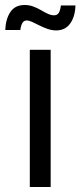

<svg xmlns="http://www.w3.org/2000/svg" viewBox="-20 -744 320 764"><path d="M98.6 0V-545.9H181.6V0ZM204.1 -623Q186.5 -623 169.4 -628.9Q152.3 -634.8 136.7 -642.8Q121.1 -650.9 108.2 -656.7Q95.2 -662.6 86.4 -662.6Q73.7 -662.6 67.9 -650.4Q62 -638.2 61 -624.5H1Q2.4 -667.5 21 -695.8Q39.6 -724.1 78.1 -724.1Q96.7 -724.1 112.8 -718Q128.9 -711.9 143.1 -703.6Q157.2 -695.3 170.2 -689.2Q183.1 -683.1 195.3 -683.1Q207.5 -683.1 213.6 -692.4Q219.7 -701.7 222.2 -722.2H280.3Q278.8 -677.2 259 -650.1Q239.3 -623 204.1 -623Z"/></svg>

Font: Inter V
Style: 
Weight: 400
Designer: Rasmus Andersson
Foundry: rsms
Version: Version 4.000;git-a3f224843